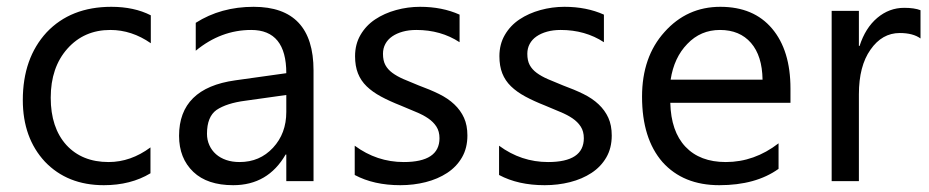

<svg xmlns="http://www.w3.org/2000/svg" viewBox="-20 -532 2730 564"><path d="M422 -23Q364 12 285 12Q178 12 112 -57Q47 -127 47 -238Q47 -361 117 -437Q188 -512 307 -512Q374 -512 423 -487V-405Q367 -444 304 -444Q227 -444 178 -389Q129 -334 129 -245Q129 -157 175 -106Q221 -56 299 -56Q364 -56 422 -99Z M901 0H821V-78H819Q767 12 665 12Q589 12 548 -27Q506 -67 506 -133Q506 -273 671 -296L821 -317Q821 -444 718 -444Q629 -444 555 -383V-465Q629 -512 725 -512Q901 -512 901 -325ZM821 -253 700 -236Q646 -229 616 -209Q588 -189 588 -139Q588 -121 595 -105.5Q602 -90 614.5 -79Q627 -68 644.5 -62Q662 -56 684 -56Q743 -56 782 -98Q821 -140 821 -203Z M1022 -18V-104Q1087 -56 1166 -56Q1271 -56 1271 -126Q1271 -146 1262 -160Q1253 -174 1237.5 -184.5Q1222 -195 1201 -203.5Q1180 -212 1157 -222Q1124 -235 1099 -248.5Q1074 -262 1057 -278.5Q1040 -295 1031.5 -316.5Q1023 -338 1023 -367Q1023 -402 1039 -429.5Q1055 -457 1082 -475Q1109 -493 1143.5 -502.5Q1178 -512 1214 -512Q1279 -512 1330 -489V-408Q1275 -444 1203 -444Q1181 -444 1163 -439Q1145 -434 1132 -425Q1119 -416 1112 -403Q1105 -390 1105 -374Q1105 -354 1112 -341Q1119 -328 1132.5 -318Q1146 -308 1165.5 -299.5Q1185 -291 1210 -281Q1243 -269 1269.5 -256Q1296 -243 1314.5 -225.5Q1333 -208 1343 -186Q1353 -164 1353 -134Q1353 -97 1337 -69.5Q1321 -42 1293.5 -24Q1266 -6 1230.5 3Q1195 12 1156 12Q1078 12 1022 -18Z M1446 -18V-104Q1511 -56 1590 -56Q1695 -56 1695 -126Q1695 -146 1686 -160Q1677 -174 1661.5 -184.5Q1646 -195 1625 -203.5Q1604 -212 1581 -222Q1548 -235 1523 -248.5Q1498 -262 1481 -278.5Q1464 -295 1455.5 -316.5Q1447 -338 1447 -367Q1447 -402 1463 -429.5Q1479 -457 1506 -475Q1533 -493 1567.5 -502.5Q1602 -512 1638 -512Q1703 -512 1754 -489V-408Q1699 -444 1627 -444Q1605 -444 1587 -439Q1569 -434 1556 -425Q1543 -416 1536 -403Q1529 -390 1529 -374Q1529 -354 1536 -341Q1543 -328 1556.5 -318Q1570 -308 1589.5 -299.5Q1609 -291 1634 -281Q1667 -269 1693.5 -256Q1720 -243 1738.5 -225.5Q1757 -208 1767 -186Q1777 -164 1777 -134Q1777 -97 1761 -69.5Q1745 -42 1717.5 -24Q1690 -6 1654.5 3Q1619 12 1580 12Q1502 12 1446 -18Z M2302 -230H1949Q1951 -146 1993.5 -101Q2036 -56 2112 -56Q2196 -56 2267 -111V-36Q2200 12 2093 12Q1987 12 1926 -56Q1866 -125 1866 -248Q1866 -365 1932 -438Q1998 -512 2096 -512Q2194 -512 2248 -448Q2302 -384 2302 -272ZM2220 -298Q2219 -368 2186 -406Q2153 -444 2095 -444Q2038 -444 1999 -403Q1960 -363 1950 -298Z M2684 -419Q2662 -435 2623 -435Q2571 -435 2537 -386Q2503 -338 2503 -255V0H2423V-500H2503V-397H2505Q2522 -450 2557 -479.5Q2592 -509 2636 -509Q2666 -509 2684 -502Z"/></svg>

Font: A_ThatdaokhamC
Style: Regular
Weight: 400
Designer: Rangsiwut Chaisin
Foundry: Rangsiwut Chaisin
Version: Version 1.000